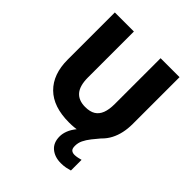

<svg xmlns="http://www.w3.org/2000/svg" viewBox="-254 -869 1261 1261"><g transform="rotate(45 376.5 -238.5)"><path d="M510 91Q510 117 521 126Q532 135 550 135Q563 135 579.5 131.5Q596 128 606 125V224Q590 229 570 233Q550 237 525 237Q468 237 431.5 206.5Q395 176 395 118Q395 92 406 63.5Q417 35 441.5 5Q466 -25 506 -56L608 -78Q578 -43 556 -15Q534 13 522 38Q510 63 510 91ZM677 -279Q677 -191 643.5 -126.5Q610 -62 542.5 -26Q475 10 374 10Q228 10 152 -65Q76 -140 76 -276V-714H253V-288Q253 -210 284.5 -173.5Q316 -137 377 -137Q421 -137 448 -153.5Q475 -170 488 -203.5Q501 -237 501 -289V-714H677Z"/></g></svg>

Font: Noto Sans Oriya ExtraBold
Style: Regular
Weight: 800
Version: Version 2.003